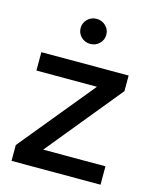

<svg xmlns="http://www.w3.org/2000/svg" viewBox="-109 -793 697 867"><g transform="rotate(15 239.0 -359.5)"><path d="M29 0V-74L315 -423H32V-509H440V-436L154 -86H445V0ZM235 -602Q210 -602 192.5 -619Q175 -636 175 -661Q175 -685 192.5 -702Q210 -719 235 -719Q260 -719 277.5 -702Q295 -685 295 -661Q295 -636 277.5 -619Q260 -602 235 -602Z"/></g></svg>

Font: Red Hat Display SemiBold
Style: Regular
Weight: 600
Designer: Pentagram, MCKL
Foundry: Pentagram, MCKL
Version: Version 1.023